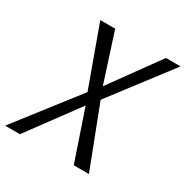

<svg xmlns="http://www.w3.org/2000/svg" viewBox="-258 -666 972 1004"><g transform="rotate(30 228.0 -163.5)"><path d="M-3 200H-92.5L193 -167.5L62.5 -527H152.5L247 -234L459 -527H547L272.5 -167L413.5 200H322L219.5 -102Z"/></g></svg>

Font: Argentum Sans Light
Style: Italic
Weight: 300
Italic angle: -11.3°
Designer: Julieta Ulanovsky (font), Owen Earl (portions from Jones font), Cristiano Sobral (main changes and remaster)
Foundry: Julieta Ulanovsky (font), Owen Earl (portions from Jones font), Cristiano Sobral (main changes and remaster)
Version: Version 3.127